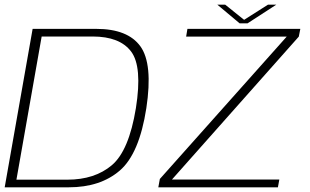

<svg xmlns="http://www.w3.org/2000/svg" viewBox="-23 -798 1320 818"><path d="M-3 0H270Q404.5 0 487.5 -71.5Q570.5 -143 600.5 -337.5Q629 -526 575.2 -600.5Q521.5 -675 387 -675H116ZM47 -32.5 154.5 -642.5H371.5Q487.5 -642.5 535.8 -578.2Q584 -514 556 -337.5Q526.5 -156 453.5 -94.2Q380.5 -32.5 264 -32.5ZM651.5 0H1161L1167 -33H709.5L1250 -642L1256.5 -675H775.5L770 -642H1198.5L658 -35.5ZM998 -698.5H1031.5L1154 -778H1118.5L1017 -713.5L936.5 -778H903Z"/></svg>

Font: Anybody SemiExpanded ExtraLight
Style: Italic
Weight: 250
Width: 6
Italic angle: -10°
Version: Version 1.113;gftools[0.9.25]